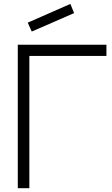

<svg xmlns="http://www.w3.org/2000/svg" viewBox="-20 -984 587 1004"><path d="M146 -819 125 -865.5 348 -963.5 367.5 -915.5ZM536.5 -691.5H133.5V0H73V-750H536.5Z"/></svg>

Font: Russisch Sans Light
Style: Regular
Weight: 300
Designer: Michael Sharanda (font) & Cristiano Sobral (main changes)
Foundry: Michael Sharanda
Version: Version 2.00;September 8, 2020;FontCreator 13.0.0.2681 64-bi